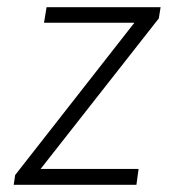

<svg xmlns="http://www.w3.org/2000/svg" viewBox="-20 -512 491 532"><path d="M18 0 22 -27 368 -469 370 -449H102L109 -492H425L420 -461L73 -19V-44H364L358 0Z"/></svg>

Font: Nunito Sans 7pt Condensed ExtraLight
Style: Italic
Weight: 250
Width: 3
Italic angle: -9°
Designer: Vernon Adams
Foundry: Vernon Adams
Version: Version 3.101;gftools[0.9.27]